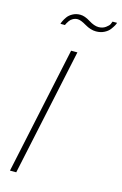

<svg xmlns="http://www.w3.org/2000/svg" viewBox="-137 -976 655 1034"><g transform="rotate(15 190.5 -459.0)"><path d="M172 -882Q158 -882 146 -875.5Q134 -869 127.5 -859.5Q121 -850 118 -844.5Q115 -839 113 -834H88Q89 -839 94 -850Q99 -861 109 -875Q119 -889 137.5 -899Q156 -909 179 -909Q204 -909 235 -889.5Q266 -870 290 -870Q313 -870 329.5 -882Q346 -894 350 -903Q354 -912 356 -918H381Q380 -912 374.5 -902Q369 -892 358.5 -878Q348 -864 328 -854Q308 -844 283 -844Q253 -844 221 -863Q189 -882 172 -882ZM181 -709H216L65 0H30Z"/></g></svg>

Font: Raleway-v4020 ExtraLight
Style: Italic
Weight: 275
Italic angle: -12°
Designer: Matt McInerney, Pablo Impallari, Rodrigo Fuenzalida
Foundry: Matt McInerney, Pablo Impallari, Rodrigo Fuenzalida
Version: Version 4.020;PS 004.020;hotconv 1.0.88;makeotf.lib2.5.64775